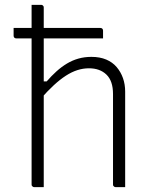

<svg xmlns="http://www.w3.org/2000/svg" viewBox="-20 -770 640 790"><path d="M36 -655H393Q398 -655 401 -652Q404 -649 404 -644Q404 -636 404 -628Q404 -620 404 -612H47Q42 -612 39 -615Q36 -618 36 -623Q36 -631 36 -639Q36 -647 36 -655ZM121 0Q118 0 115.5 -1.5Q113 -3 111.5 -5Q110 -7 110 -11Q110 -91 110 -170.5Q110 -250 110 -330.5Q110 -411 110 -491Q110 -571 110 -650Q110 -686 110 -712Q110 -738 110 -750Q117 -750 123.5 -750Q130 -750 136.5 -750Q143 -750 149 -750Q153 -750 155 -748.5Q157 -747 158.5 -745Q160 -743 160 -739Q160 -647 160 -554.5Q160 -462 160 -369.5Q160 -277 160 -184.5Q160 -92 160 0Q154 0 147.5 0Q141 0 134.5 0Q128 0 121 0ZM147 -363V-435H172Q192 -458 212.5 -476.5Q233 -495 255.5 -508.5Q278 -522 303 -529Q328 -536 356 -536Q391 -536 417 -525Q443 -514 460 -494Q477 -474 486 -448.5Q495 -423 495 -393Q495 -345 495 -297Q495 -249 495 -201.5Q495 -154 495 -106Q495 -79 495 -52.5Q495 -26 495 0Q485 0 475.5 0Q466 0 456 0Q453 0 450.5 -1.5Q448 -3 446.5 -5Q445 -7 445 -11Q445 -73 445 -135Q445 -197 445 -259Q445 -321 445 -383Q445 -437 418 -463Q391 -489 346 -489Q322 -489 298.5 -481.5Q275 -474 251 -458.5Q227 -443 201.5 -419.5Q176 -396 147 -363Z"/></svg>

Font: Recursive Sans Linear Light
Style: Regular
Weight: 300
Version: Version 1.085